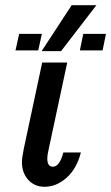

<svg xmlns="http://www.w3.org/2000/svg" viewBox="-20 -715 430 743"><path d="M40 -520 54.2 -584H142.1L127.9 -520ZM64.9 -87.9Q64.9 -103 71.8 -138.2L143.1 -472.2L144 -473.1H240.2L168.9 -140.1Q163.1 -116.2 163.1 -101.1Q163.1 -70.3 184.1 -69.8Q210.9 -69.8 225.1 -125H293Q276.9 -62 237.5 -27.1Q198.2 7.8 152.8 7.8Q113.8 7.8 89.4 -19Q64.9 -45.9 64.9 -87.9ZM141.1 -517.1 257.3 -694.8H353L216.3 -517.1ZM289.1 -520 302.2 -584H390.1L377 -520Z"/></svg>

Font: CMU Bright
Style: SemiBoldOblique
Weight: 600
Italic angle: -12°
Version: Version 0.7.0